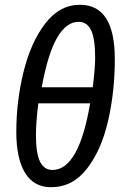

<svg xmlns="http://www.w3.org/2000/svg" viewBox="-20 -769 519 801"><path d="M459 -522Q459 -387 431 -265Q403 -143 343 -65.5Q283 12 193 12Q121 12 84.5 -48Q48 -108 48 -218Q48 -346 78 -468.5Q108 -591 168 -670Q228 -749 314 -749Q459 -749 459 -522ZM154 -405H367Q377 -485 377 -527Q377 -608 360 -643Q343 -678 308 -678Q257 -678 218.5 -612Q180 -546 154 -405ZM140 -338Q130 -260 130 -205Q130 -129 147 -94.5Q164 -60 199 -60Q309 -60 356 -338Z"/></svg>

Font: Fira Sans Extra Condensed
Style: Italic
Weight: 400
Width: 3
Italic angle: -8°
Designer: Carrois Corporate & Edenspiekermann AG
Foundry: Carrois Corporate GbR & Edenspiekermann AG
Version: Version 4.203